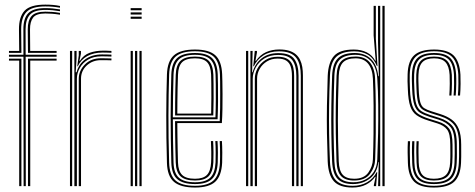

<svg xmlns="http://www.w3.org/2000/svg" viewBox="-20 -826 2107 852"><path d="M84.8 0 84 -574.2H19.8V-583H84L83.8 -695.5Q83.5 -744 105.1 -767Q126.8 -790 181 -790Q198.5 -790 213.6 -788.5Q228.8 -787 246.2 -784.2V-776.2Q228.2 -779.2 213.4 -780.6Q198.5 -782 181 -782Q132 -782 112.8 -760.8Q93.5 -739.5 93.5 -695.5L93.8 -583H231.2V-574.2H93.8L94.5 0ZM65.2 0V-557.2H19.8V-565.8H75V0ZM104.2 0V-565.8H231.2V-557.2H114.2V0ZM19.8 -591.5V-600H65.2L64.2 -695.5Q63.8 -750.8 88.9 -778.1Q114 -805.5 181 -805.5Q199.8 -805.5 215.1 -804.1Q230.5 -802.8 246.2 -799.5V-791.8Q229.5 -794.8 214.1 -796.1Q198.8 -797.5 181 -797.5Q121.2 -797.5 97.5 -772.8Q73.8 -748 74 -695.5L75 -591.5ZM104.2 -591.5 103.2 -695.5Q103 -735.2 120 -754.8Q137 -774.2 181 -774.2Q195.5 -774.2 210.8 -773.2Q226 -772.2 246.2 -768.8V-760.8Q225.8 -764 210.2 -765.1Q194.8 -766.2 181 -766.2Q140.8 -766.2 126.9 -747.9Q113 -729.5 113.2 -695.5L114 -600H231.2V-591.5Z M310 0V-600H319.8V-568L316 -505.2H319.8Q329.5 -542.5 359.2 -563.5Q389 -584.5 432.8 -584.5Q444.5 -584.5 455.4 -584.2Q466.2 -584 474.5 -583.5V-575Q464.2 -575.5 452.4 -575.8Q440.5 -576 429.2 -576Q395 -576 370.8 -561.5Q346.5 -547 333.9 -524.2Q321.2 -501.5 321.2 -476.5V0ZM290.5 0V-600H300.2V0ZM329.5 0V-476.5Q329.5 -512.2 356.8 -539.9Q384 -567.5 428 -567.5Q439.2 -567.5 451.4 -567.2Q463.5 -567 474.5 -566.5V-558.2Q462.8 -558.8 451 -558.9Q439.2 -559 427.8 -559Q390.8 -559 365.1 -535.5Q339.5 -512 339.5 -476.8V0ZM322.8 -531.8 329.5 -580.2V-600H339.2V-588L332.5 -556H334.5Q351 -582.2 378.2 -591.8Q405.5 -601.2 436.8 -601.2Q445.5 -601.2 454.9 -601Q464.2 -600.8 474.5 -600V-591.8Q464.2 -592.2 454.6 -592.5Q445 -592.8 435.2 -592.8Q395.5 -592.8 367.1 -577Q338.8 -561.2 325 -531.8Z M559.8 -780.5V-790H608.5V-780.5ZM559.8 -742.5V-752H608.5V-742.5ZM559.8 -761.5V-771H608.5V-761.5ZM598.8 0V-600H608.5V0ZM559.8 0V-600H569.5V0ZM579.2 0V-600H589V0Z M845.5 6.2Q782 6.2 752.2 -18.8Q722.5 -43.8 720.8 -103.2Q719 -161.5 718.4 -213.4Q717.8 -265.2 717.8 -312.9Q717.8 -360.5 718.6 -405.8Q719.5 -451 720.8 -495.8Q722.8 -555 751.9 -580.6Q781 -606.2 845.2 -606.2Q907.2 -606.2 935.2 -581Q963.2 -555.8 965.8 -496.8Q966.2 -488.5 966.8 -464.6Q967.2 -440.8 967.5 -408.4Q967.8 -376 967.1 -342.1Q966.5 -308.2 964.5 -280H766.8Q767 -250.5 767.4 -222.4Q767.8 -194.2 768.4 -165.5Q769 -136.8 769.8 -105.2Q771 -66.8 788.2 -49.8Q805.5 -32.8 845.5 -32.8Q881.5 -32.8 898.1 -49.6Q914.8 -66.5 916.8 -105.8Q917.8 -124.8 917.5 -152.9Q917.2 -181 916 -200H925.8Q927.2 -176.5 927.4 -148.6Q927.5 -120.8 926.8 -105.2Q924.5 -62.2 905.5 -43.6Q886.5 -25 845.5 -25Q800.8 -25 781 -43.8Q761.2 -62.5 759.8 -105Q758.8 -140.5 758.1 -171.5Q757.5 -202.5 757.2 -231.4Q757 -260.2 756.8 -288.5H955Q956.2 -314.8 956.8 -347.1Q957.2 -379.5 957.1 -410.6Q957 -441.8 956.8 -465.1Q956.5 -488.5 956 -496.2Q953.8 -551.5 927.8 -575Q901.8 -598.5 845.2 -598.5Q785.5 -598.5 758.9 -574.4Q732.2 -550.2 730.5 -494.8Q729.2 -451.8 728.4 -406.6Q727.5 -361.5 727.5 -313.5Q727.5 -265.5 728.1 -213.5Q728.8 -161.5 730.5 -104.5Q732 -49.5 758.6 -25.5Q785.2 -1.5 845.5 -1.5Q901.5 -1.5 927.4 -25.2Q953.2 -49 956 -104.2Q956.5 -113.5 956.6 -130.6Q956.8 -147.8 956.4 -166.6Q956 -185.5 955 -200H964.8Q966.2 -178.2 966.4 -148.9Q966.5 -119.5 965.8 -103.8Q962.8 -44.8 934.8 -19.2Q906.8 6.2 845.5 6.2ZM845.5 -9.2Q792 -9.2 766.9 -30.9Q741.8 -52.5 740.2 -104.5Q738.8 -160 738 -211Q737.2 -262 737.2 -309.9Q737.2 -357.8 738.1 -403.6Q739 -449.5 740.2 -494.5Q741.8 -546 766.2 -568.4Q790.8 -590.8 845.2 -590.8Q897.2 -590.8 920.6 -568.6Q944 -546.5 946.2 -496Q946.8 -485.8 947.2 -452.4Q947.8 -419 947.5 -376.6Q947.2 -334.2 945.5 -296.8H747Q747 -253.5 747.8 -204.1Q748.5 -154.8 750 -104.8Q751.5 -57.5 774 -37.4Q796.5 -17.2 845.5 -17.2Q891.8 -17.2 912.9 -37.6Q934 -58 936.5 -105Q937.2 -119.2 937.1 -148.5Q937 -177.8 935.5 -200H945.2Q946.8 -177.8 946.9 -148.5Q947 -119.2 946.2 -104.5Q943.8 -53.5 920.2 -31.4Q896.8 -9.2 845.5 -9.2ZM747 -305.2H936Q937.5 -343.5 937.6 -383.2Q937.8 -423 937.4 -453.8Q937 -484.5 936.5 -495.5Q934.5 -541.8 913.6 -562.2Q892.8 -582.8 845.2 -582.8Q794.2 -582.8 772.9 -561.5Q751.5 -540.2 750 -494Q748.5 -446.8 747.9 -399.1Q747.2 -351.5 747 -305.2ZM757 -313.5Q757 -342 757.2 -371Q757.5 -400 758.1 -430.4Q758.8 -460.8 759.8 -493.8Q761.2 -537.5 781.1 -556.2Q801 -575 845.2 -575Q888.2 -575 906.6 -555.9Q925 -536.8 926.8 -495Q927.2 -483.2 927.6 -453.8Q928 -424.2 927.9 -386.9Q927.8 -349.5 926.5 -313.5ZM766.8 -322H917Q917.8 -358.2 917.9 -393.9Q918 -429.5 917.6 -456.8Q917.2 -484 916.8 -494.5Q915.2 -532.8 899 -550Q882.8 -567.2 845.2 -567.2Q805.5 -567.2 788.2 -549.9Q771 -532.5 769.8 -493.5Q768.8 -462 768.1 -433.2Q767.5 -404.5 767.2 -377.2Q767 -350 766.8 -322Z M1314.8 0V-490Q1314.8 -514.2 1310.4 -534Q1306 -553.8 1295.4 -568.2Q1284.8 -582.8 1265.9 -590.5Q1247 -598.2 1217.8 -598.2Q1177 -598.2 1148.8 -580.1Q1120.5 -562 1106.2 -531.8H1103.8L1110.5 -600H1120.2V-593L1113.5 -556H1115.8Q1134.2 -582.8 1160.6 -594.6Q1187 -606.5 1219.5 -606.5Q1244.5 -606.5 1262.6 -600.9Q1280.8 -595.2 1292.6 -585.1Q1304.5 -575 1311.5 -560.6Q1318.5 -546.2 1321.4 -528.6Q1324.2 -511 1324.2 -490.5V0ZM1071.8 0V-600H1081.5V0ZM1110.8 0V-476.5Q1110.8 -500.5 1122.9 -522.8Q1135 -545 1157.8 -559.6Q1180.5 -574.2 1212.5 -574.2Q1234 -574.2 1248.2 -568.1Q1262.5 -562 1270.6 -550.8Q1278.8 -539.5 1282 -523.9Q1285.2 -508.2 1285.2 -489V0H1275.5V-489Q1275.5 -512.8 1270.1 -530Q1264.8 -547.2 1250.9 -556.6Q1237 -566 1211.5 -566Q1185 -566 1164.5 -553.5Q1144 -541 1132.4 -520.6Q1120.8 -500.2 1120.8 -476.8L1120.5 0ZM1091.2 0V-600H1101L1098.8 -505.2H1101Q1111.5 -543.5 1141 -567Q1170.5 -590.5 1215.5 -590.2Q1267.5 -590.2 1286.1 -563.9Q1304.8 -537.5 1304.8 -489.8V0H1295V-489.5Q1295 -534.2 1277.8 -558.2Q1260.5 -582.2 1214 -582.2Q1178.5 -582.2 1153.4 -566.8Q1128.2 -551.2 1114.9 -526.9Q1101.5 -502.5 1101.5 -476.5V0Z M1686.8 0H1677V-800H1686.8ZM1667.2 0H1657.8L1660.8 -106.8H1658.8Q1654 -59.5 1622 -34.4Q1590 -9.2 1546.2 -9.2Q1499.8 -9.2 1478 -32.4Q1456.2 -55.5 1453.8 -109.5Q1451.2 -171.8 1450.4 -232.5Q1449.5 -293.2 1450.4 -356.5Q1451.2 -419.8 1453.8 -489.2Q1456 -544.5 1479.8 -567.6Q1503.5 -590.8 1554 -590.8Q1599.2 -590.8 1626.4 -564Q1653.5 -537.2 1658.5 -488H1661L1657.5 -636.5V-800H1667.2ZM1548.5 -17.2Q1576.8 -17.2 1600.2 -28.8Q1623.8 -40.2 1638.4 -63Q1653 -85.8 1654.2 -119Q1656.5 -172 1657.8 -234.5Q1659 -297 1658.4 -359.9Q1657.8 -422.8 1654.2 -476.8Q1652.2 -510.2 1640.4 -533.9Q1628.5 -557.5 1607.8 -570.1Q1587 -582.8 1557.5 -582.8Q1510 -582.8 1487.8 -561.5Q1465.5 -540.2 1463.8 -489.5Q1461.2 -419.2 1460.4 -357Q1459.5 -294.8 1460.4 -234.5Q1461.2 -174.2 1463.8 -109.5Q1465.8 -60 1485.4 -38.6Q1505 -17.2 1548.5 -17.2ZM1551.2 -25Q1511.5 -25 1493.4 -44.8Q1475.2 -64.5 1473.2 -109.8Q1471 -172.2 1470.1 -231.9Q1469.2 -291.5 1470 -354.5Q1470.8 -417.5 1473.5 -490Q1475.2 -535.5 1495 -555.4Q1514.8 -575.2 1558 -575.2Q1598.8 -575.2 1620.8 -549.4Q1642.8 -523.5 1644.5 -476.8Q1646.8 -426 1647.4 -363.5Q1648 -301 1647.4 -237.4Q1646.8 -173.8 1644.8 -119.2Q1643.8 -84.2 1621.9 -54.6Q1600 -25 1551.2 -25ZM1551.8 -32.8Q1595 -32.8 1614.4 -60.1Q1633.8 -87.5 1634.8 -119.5Q1636.8 -170 1637.5 -231.9Q1638.2 -293.8 1637.8 -357.2Q1637.2 -420.8 1634.8 -476.5Q1633 -519.5 1613.6 -543.4Q1594.2 -567.2 1558.2 -567.2Q1519.8 -567.2 1502.2 -549.1Q1484.8 -531 1483.2 -489.8Q1479.2 -380.2 1479.4 -290.4Q1479.5 -200.5 1483.2 -110.5Q1484.8 -68.2 1501 -50.5Q1517.2 -32.8 1551.8 -32.8ZM1544.2 6.2Q1487.5 6.2 1462.2 -20.9Q1437 -48 1434.2 -109Q1431.8 -173.5 1430.8 -234.1Q1429.8 -294.8 1430.8 -357.2Q1431.8 -419.8 1434.2 -489.5Q1436.8 -549.5 1462.4 -577.9Q1488 -606.2 1549.8 -606.2Q1583 -606.2 1607.8 -593.5Q1632.5 -580.8 1645 -556.5H1647.2L1638 -669V-800H1647.8V-654.5L1655 -532.5H1652.5Q1637.5 -569 1611.9 -583.6Q1586.2 -598.2 1552.5 -598.2Q1497.8 -598.2 1472.1 -573.5Q1446.5 -548.8 1444.2 -490.5Q1441.2 -418.2 1440.4 -355.2Q1439.5 -292.2 1440.5 -232.2Q1441.5 -172.2 1444.2 -108.8Q1446.8 -50.8 1470.8 -26.1Q1494.8 -1.5 1546 -1.5Q1580.8 -1.5 1608.4 -17Q1636 -32.5 1651.2 -62H1654L1648.8 0H1639V-4.8L1646.8 -41.5H1644.5Q1630.5 -20.5 1604.8 -7.1Q1579 6.2 1544.2 6.2Z M1905 6.2Q1845.2 6.2 1818.5 -19.2Q1791.8 -44.8 1790 -103.8Q1789.2 -127.2 1788.9 -149.5Q1788.5 -171.8 1790 -199.5H1799.8Q1798.2 -171 1798.6 -148.8Q1799 -126.5 1799.5 -104Q1801.2 -49 1825.6 -25.2Q1850 -1.5 1905 -1.5Q1961.5 -1.5 1987.5 -24.9Q2013.5 -48.2 2016 -102.8Q2017 -119.5 2017.1 -131Q2017.2 -142.5 2017.1 -154.2Q2017 -166 2017 -183.8Q2017 -242.5 1996.8 -269.9Q1976.5 -297.2 1931.8 -311.2L1892 -323.8Q1869.2 -331 1855.8 -339.8Q1842.2 -348.5 1836 -368.8Q1829.8 -389 1828.2 -430.5Q1827.5 -452 1827 -464.5Q1826.5 -477 1827.2 -495Q1829 -536.8 1847 -555.9Q1865 -575 1906.5 -575Q1945.5 -575 1963.9 -556.2Q1982.2 -537.5 1985 -493.8Q1985.5 -483.2 1985.4 -454.8Q1985.2 -426.2 1983.2 -402H1973.8Q1975.5 -426.2 1975.8 -454.5Q1976 -482.8 1975.2 -493.8Q1972.8 -532.5 1956.8 -549.9Q1940.8 -567.2 1906.5 -567.2Q1871.2 -567.2 1854.8 -550.4Q1838.2 -533.5 1837 -495Q1836.2 -477 1836.8 -464.1Q1837.2 -451.2 1838 -430.5Q1839.5 -391.2 1844.9 -372.6Q1850.2 -354 1862.2 -346.2Q1874.2 -338.5 1894.8 -332L1934.5 -319.5Q1963.8 -310.2 1984.2 -295.4Q2004.8 -280.5 2015.6 -254.2Q2026.5 -228 2026.5 -183.8Q2026.5 -166 2026.6 -154.1Q2026.8 -142.2 2026.6 -130.8Q2026.5 -119.2 2025.8 -102.5Q2022.8 -45.2 1995.4 -19.5Q1968 6.2 1905 6.2ZM1905 -9.2Q1855.5 -9.2 1833.1 -31.2Q1810.8 -53.2 1809.2 -104.2Q1808.5 -128 1808.1 -150Q1807.8 -172 1809.2 -199.5H1818.8Q1817.8 -172.8 1817.9 -151.1Q1818 -129.5 1818.8 -104.5Q1820.2 -57.5 1840.4 -37.4Q1860.5 -17.2 1905 -17.2Q1951.5 -17.2 1973 -37.1Q1994.5 -57 1996.8 -103.2Q1998 -127.2 1997.8 -144.2Q1997.5 -161.2 1997.5 -183.8Q1997.5 -239.8 1979.5 -261.9Q1961.5 -284 1926.8 -295L1886.2 -307.5Q1860 -315.8 1843.6 -326.1Q1827.2 -336.5 1819 -359.8Q1810.8 -383 1809 -430Q1808.2 -449.5 1807.8 -464.8Q1807.2 -480 1808 -495.5Q1809.5 -546.8 1832.8 -568.8Q1856 -590.8 1906.5 -590.8Q1956.5 -590.8 1978.8 -567.9Q2001 -545 2004 -494.5Q2005 -482 2004.6 -453.2Q2004.2 -424.5 2002.2 -402H1992.8Q1994.8 -424.5 1995 -454.2Q1995.2 -484 1994.5 -494Q1991.5 -543 1970.4 -562.9Q1949.2 -582.8 1906.5 -582.8Q1860.5 -582.8 1840 -562.2Q1819.5 -541.8 1817.8 -495.8Q1817 -477 1817.5 -464.4Q1818 -451.8 1818.8 -430Q1820.2 -385.8 1827.4 -364.1Q1834.5 -342.5 1849.5 -333Q1864.5 -323.5 1889.2 -315.5L1929.2 -303Q1967.8 -290.8 1987.5 -266.8Q2007.2 -242.8 2007.2 -183.8Q2007.2 -158.2 2007.5 -143.1Q2007.8 -128 2006.5 -103.2Q2004 -53.2 1980.6 -31.2Q1957.2 -9.2 1905 -9.2ZM1905 -25Q1865.8 -25 1847.8 -43.4Q1829.8 -61.8 1828.5 -105Q1827.8 -127.2 1827.4 -149.1Q1827 -171 1828.5 -199.5H1838Q1836.8 -169.8 1837.1 -149Q1837.5 -128.2 1838 -105Q1839.2 -67 1854.5 -49.9Q1869.8 -32.8 1905 -32.8Q1941.2 -32.8 1958.4 -49.2Q1975.5 -65.8 1977.5 -103.8Q1978.8 -129.5 1978.5 -144.9Q1978.2 -160.2 1978.2 -183.8Q1978.2 -232.2 1964.2 -250.8Q1950.2 -269.2 1921.5 -278.2L1880.8 -291Q1848.2 -301 1828.9 -314.6Q1809.5 -328.2 1800.5 -354.6Q1791.5 -381 1789.8 -429.5Q1788.8 -450.8 1788.4 -465.5Q1788 -480.2 1788.8 -496.5Q1790.5 -556 1818.4 -581.1Q1846.2 -606.2 1906.5 -606.2Q1965.2 -606.2 1992.4 -580.4Q2019.5 -554.5 2023.2 -494.8Q2024 -483.5 2023.8 -454.1Q2023.5 -424.8 2021.5 -402H2011.8Q2014 -425.5 2014.2 -454.5Q2014.5 -483.5 2013.8 -494.8Q2010.2 -549.8 1985.5 -574.1Q1960.8 -598.5 1906.5 -598.5Q1850.5 -598.5 1825.2 -574.5Q1800 -550.5 1798.2 -495.8Q1797.8 -479.2 1798.1 -465.5Q1798.5 -451.8 1799.2 -429.8Q1801.2 -381.2 1810.1 -356.4Q1819 -331.5 1837 -319.9Q1855 -308.2 1883.5 -299.2L1924 -286.5Q1957 -276.5 1972.5 -255.8Q1988 -235 1988 -183.8Q1988 -166 1988.1 -154.9Q1988.2 -143.8 1988.1 -132.8Q1988 -121.8 1987 -103.8Q1985 -62.2 1966.2 -43.6Q1947.5 -25 1905 -25Z"/></svg>

Font: Big Shoulders Inline Text ExtraLight
Style: Regular
Weight: 250
Version: Version 2.002